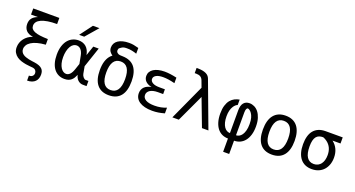

<svg xmlns="http://www.w3.org/2000/svg" viewBox="-56 -1635 4928 2664"><g transform="rotate(20 2408.0 -303.5)"><path d="M372.6 136.2Q387.7 137.2 400.6 133.3Q413.6 129.4 422.9 121.3Q432.1 113.3 437.3 101.8Q442.4 90.3 442.4 76.2Q442.4 53.7 428.2 36.1Q414.1 18.6 383.3 14.2Q369.6 12.2 341.8 10.3Q314 8.3 280 2.7Q246.1 -2.9 210.2 -14.2Q174.3 -25.4 145 -46.1Q115.7 -66.9 96.9 -98.4Q78.1 -129.9 78.1 -176.8Q78.1 -211.4 89.4 -243.9Q100.6 -276.4 121.8 -304.2Q143.1 -332 173.3 -353.8Q203.6 -375.5 241.7 -388.7Q172.9 -397 138.9 -434.1Q105 -471.2 105 -529.8Q105 -581.5 131.1 -615Q157.2 -648.4 212.4 -669.4H110.8V-759.8H496.1V-669.4Q418.9 -669.4 361.6 -660.2Q304.2 -650.9 265.6 -633.5Q227.1 -616.2 208 -591.3Q189 -566.4 189 -535.2Q189 -507.8 203.9 -488.8Q218.8 -469.7 250.2 -457Q281.7 -444.3 330.3 -437.7Q378.9 -431.2 446.8 -429.7V-346.7Q375 -341.3 322.8 -326.7Q270.5 -312 236.6 -290Q202.6 -268.1 186 -240.7Q169.4 -213.4 169.4 -183.6Q169.4 -157.7 180.4 -139.4Q191.4 -121.1 209.2 -108.6Q227.1 -96.2 249.8 -88.4Q272.5 -80.6 296.1 -75.4Q319.8 -70.3 342.5 -67.4Q365.2 -64.5 383.3 -62Q423.3 -56.2 450.9 -45.4Q478.5 -34.7 495.4 -18.8Q512.2 -2.9 519.8 18.3Q527.3 39.6 527.3 66.9Q527.3 98.1 518.1 124.3Q508.8 150.4 489.7 169.4Q470.7 188.5 441.4 199.2Q412.1 210 372.6 210Z M971.2 -816.9H1067.9L909.2 -633.3H834ZM850.1 12.2Q800.8 12.2 761.2 -6.8Q721.7 -25.9 693.8 -62Q666 -98.1 651.1 -150.4Q636.2 -202.6 636.2 -269.5Q636.2 -344.2 654.1 -398.9Q671.9 -453.6 702.1 -489Q732.4 -524.4 772.2 -541.7Q812 -559.1 856 -559.1Q889.2 -559.1 917.5 -549.3Q945.8 -539.6 967.8 -520.3Q989.7 -501 1004.6 -471.7Q1019.5 -442.4 1026.4 -403.8L1074.7 -546.9H1154.8L1054.7 -250.5L1074.2 -143.6Q1076.2 -131.8 1082.5 -119.6Q1088.9 -107.4 1097.2 -97.9Q1105.5 -88.4 1114.5 -82.3Q1123.5 -76.2 1131.3 -76.2H1174.3V0H1120.6Q1097.7 0 1078.4 -8.3Q1059.1 -16.6 1044.2 -30.8Q1029.3 -44.9 1019.5 -64Q1009.8 -83 1005.4 -104.5Q994.1 -78.1 981 -56.6Q967.8 -35.2 949.7 -19.8Q931.6 -4.4 907.2 3.9Q882.8 12.2 850.1 12.2ZM848.1 -62Q878.9 -62 903.8 -87.9Q928.7 -113.8 946.3 -166L976.1 -254.4L954.6 -367.2Q948.7 -398.9 938.2 -421.1Q927.7 -443.4 914.3 -457.3Q900.9 -471.2 885.3 -477.5Q869.6 -483.9 853.5 -483.9Q829.6 -483.9 807.6 -470.5Q785.6 -457 768.6 -429.2Q750 -398.4 740.5 -356.4Q731 -314.5 731 -267.1Q731 -216.3 741.2 -177.7Q751.5 -139.2 768.1 -113.5Q784.7 -87.9 805.7 -75Q826.7 -62 848.1 -62Z M1505.4 14.2Q1390.6 14.2 1330.8 -58.8Q1271 -131.8 1271 -272.9Q1271 -346.7 1286.9 -399.4Q1302.7 -452.1 1331.1 -486.3Q1337.9 -494.6 1347.2 -503.7Q1356.4 -512.7 1367.2 -521Q1363.3 -522.5 1355 -529.5Q1346.7 -536.6 1338.4 -544.9Q1321.8 -562 1314.9 -580.1Q1308.1 -598.1 1308.1 -619.6Q1308.1 -652.8 1322.8 -679.9Q1337.4 -707 1365.5 -726.1Q1393.6 -745.1 1433.8 -755.6Q1474.1 -766.1 1525.4 -766.1Q1543.9 -766.1 1563 -764.6Q1582 -763.2 1594.2 -760.3L1668 -742.7V-658.2Q1635.7 -669.9 1597.7 -677.7Q1559.6 -685.5 1520 -684.6L1504.4 -684.1Q1487.3 -683.6 1471.4 -678.7Q1455.6 -673.8 1439.5 -662.1L1420.4 -648.4Q1407.2 -636.7 1407.2 -613.8Q1407.2 -598.1 1414.6 -587.6Q1421.9 -577.1 1441.9 -566.9Q1450.7 -563 1464.4 -561.8Q1478 -560.5 1504.9 -560.1Q1622.6 -556.6 1680.9 -484.9Q1739.3 -413.1 1739.3 -273.9Q1739.3 -131.8 1679.7 -58.8Q1620.1 14.2 1505.4 14.2ZM1504.9 -62Q1574.2 -62 1609.1 -115.2Q1644 -168.5 1644 -272.9Q1644 -377.9 1609.1 -430.9Q1574.2 -483.9 1504.9 -483.9Q1436 -483.9 1401.1 -430.9Q1366.2 -377.9 1366.2 -272.9Q1366.2 -168.5 1401.1 -115.2Q1436 -62 1504.9 -62Z M2144.5 10.7Q2083.5 10.7 2036.1 -1Q1988.8 -12.7 1955.8 -34.4Q1922.9 -56.2 1905.8 -87.2Q1888.7 -118.2 1888.7 -156.7Q1888.7 -185.5 1898.2 -209Q1907.7 -232.4 1925.5 -250Q1943.4 -267.6 1968.5 -279.1Q1993.7 -290.5 2025.4 -296.4Q1966.8 -308.6 1935.5 -339.8Q1904.3 -371.1 1904.3 -418Q1904.3 -450.7 1919.7 -476.8Q1935.1 -502.9 1963.9 -521.5Q1992.7 -540 2033.7 -550Q2074.7 -560.1 2126 -560.1Q2203.1 -560.1 2305.7 -536.6V-455.1Q2254.4 -468.3 2212.4 -474.4Q2170.4 -480.5 2135.3 -480.5Q2065.9 -480.5 2029.8 -459.7Q1993.7 -439 1993.7 -405.3Q1993.7 -372.1 2028.6 -351.1Q2063.5 -330.1 2129.9 -330.1H2210.9V-259.8H2133.3Q2096.7 -259.8 2067.9 -252.9Q2039.1 -246.1 2019 -233.4Q1999 -220.7 1988.5 -202.9Q1978 -185.1 1978 -163.1Q1978 -118.7 2022 -93Q2065.9 -67.4 2151.4 -67.4Q2199.7 -67.4 2243.7 -75.9Q2287.6 -84.5 2325.7 -101.1V-16.6Q2278.3 -2.9 2234.4 3.9Q2190.4 10.7 2144.5 10.7Z M2681.2 -524.4 2645 -621.1Q2632.8 -653.8 2608.4 -668.2Q2584 -682.6 2546.9 -682.6H2522.9V-759.8L2557.1 -758.8Q2622.1 -756.8 2664.1 -736.8Q2706.1 -716.8 2721.7 -674.3L2973.6 0H2878.4L2725.1 -404.3L2536.6 0H2441.4Z M3266.6 12.2Q3218.3 12.2 3177.7 -6.8Q3137.2 -25.9 3108.4 -62.7Q3079.6 -99.6 3063.5 -153.8Q3047.4 -208 3047.4 -278.3Q3047.4 -347.7 3062.5 -396.7Q3077.6 -445.8 3103.5 -477.8Q3129.4 -509.8 3163.3 -527.1Q3197.3 -544.4 3234.9 -550.8V-471.2Q3203.6 -459 3179.2 -421.9Q3160.6 -393.6 3151.4 -356.7Q3142.1 -319.8 3142.1 -272Q3142.1 -219.7 3152.3 -181.4Q3162.6 -143.1 3179.7 -117.7Q3196.8 -92.3 3219.2 -80.1Q3241.7 -67.9 3266.6 -67.9V-403.3Q3266.6 -477.5 3297.1 -514.2Q3327.6 -550.8 3382.8 -550.8Q3418.9 -550.8 3453.4 -534.4Q3487.8 -518.1 3514.9 -484.4Q3542 -450.7 3558.6 -398.7Q3575.2 -346.7 3575.2 -275.9Q3575.2 -205.6 3558.6 -151.9Q3542 -98.1 3512.7 -61.8Q3483.4 -25.4 3443.1 -6.8Q3402.8 11.7 3356 11.7V208H3266.6ZM3356 -68.4Q3378.4 -68.4 3400.6 -79.8Q3422.9 -91.3 3440.7 -116.2Q3458.5 -141.1 3469.5 -181.2Q3480.5 -221.2 3480.5 -278.3Q3480.5 -333 3470.2 -369.4Q3460 -405.8 3442.9 -430.2Q3427.7 -451.7 3411.6 -462.9Q3395.5 -474.1 3384.8 -474.1Q3372.1 -474.1 3364 -456.3Q3356 -438.5 3356 -403.3Z M3913.1 14.2Q3798.3 14.2 3738.8 -58.8Q3679.2 -131.8 3679.2 -272.5Q3679.2 -342.3 3694.3 -396Q3709.5 -449.7 3739.3 -486.1Q3769 -522.5 3812.5 -541.3Q3856 -560.1 3913.1 -560.1Q3970.2 -560.1 4013.9 -541.3Q4057.6 -522.5 4087.2 -486.1Q4116.7 -449.7 4132.1 -396Q4147.5 -342.3 4147.5 -272.5Q4147.5 -132.8 4087.4 -59.3Q4027.3 14.2 3913.1 14.2ZM3913.1 -62Q3982.4 -62 4017.3 -115.2Q4052.2 -168.5 4052.2 -272.9Q4052.2 -377.9 4017.3 -430.9Q3982.4 -483.9 3913.1 -483.9Q3844.2 -483.9 3809.3 -430.9Q3774.4 -377.9 3774.4 -272.9Q3774.4 -168.5 3809.3 -115.2Q3844.2 -62 3913.1 -62Z M4502 14.2Q4447.8 14.2 4405.3 -4.4Q4362.8 -22.9 4333.3 -59.1Q4303.7 -95.2 4288.1 -148.2Q4272.5 -201.2 4272.5 -270.5Q4272.5 -336.4 4286.9 -387.9Q4301.3 -439.5 4330.6 -474.6Q4359.9 -509.8 4403.8 -528.3Q4447.8 -546.9 4506.3 -546.9H4757.8V-457H4640.1Q4740.7 -377.9 4740.7 -240.7Q4740.7 -185.1 4724.1 -138.2Q4707.5 -91.3 4676.8 -57.4Q4646 -23.4 4601.8 -4.6Q4557.6 14.2 4502 14.2ZM4504.4 -62Q4539.6 -62 4565.9 -76.2Q4592.3 -90.3 4610.1 -114.7Q4627.9 -139.2 4636.7 -172.1Q4645.5 -205.1 4645.5 -243.2Q4645.5 -303.2 4624.3 -348.4Q4603 -393.6 4561.5 -424.8Q4547.9 -435.1 4532.7 -443.4Q4517.6 -451.7 4502.9 -456.5Q4469.7 -456.5 4444.6 -447.3Q4419.4 -438 4402.3 -416.7Q4385.3 -395.5 4376.5 -360.4Q4367.7 -325.2 4367.7 -273.4Q4367.7 -168 4402.6 -115Q4437.5 -62 4504.4 -62Z"/></g></svg>

Font: Hack
Style: Regular
Weight: 400
Monospace: yes
Designer: Christopher Simpkins
Foundry: Christopher Simpkins
Version: Version 2.019; ttfautohint (v1.4.1) -l 4 -r 80 -G 350 -x 0 -